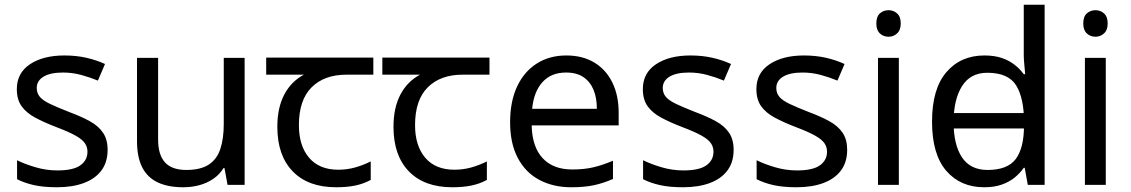

<svg xmlns="http://www.w3.org/2000/svg" viewBox="-20 -780 4770 810"><path d="M434 -148Q434 -96 408 -61Q382 -26 334 -8Q286 10 220 10Q164 10 123.5 1Q83 -8 52 -24V-104Q84 -88 129.5 -74.5Q175 -61 222 -61Q289 -61 319 -82.5Q349 -104 349 -140Q349 -160 338 -176Q327 -192 298.5 -208Q270 -224 217 -244Q165 -264 128 -284Q91 -304 71 -332Q51 -360 51 -404Q51 -472 106.5 -509Q162 -546 252 -546Q301 -546 343.5 -536.5Q386 -527 423 -510L393 -440Q359 -454 322 -464Q285 -474 246 -474Q192 -474 163.5 -456.5Q135 -439 135 -409Q135 -387 148 -371.5Q161 -356 191.5 -341.5Q222 -327 273 -307Q324 -288 360 -268Q396 -248 415 -219.5Q434 -191 434 -148Z M1012 -536V0H940L927 -71H923Q906 -43 879 -25Q852 -7 820 1.5Q788 10 753 10Q689 10 645.5 -10.5Q602 -31 580 -74Q558 -117 558 -185V-536H647V-191Q647 -127 676 -95Q705 -63 766 -63Q826 -63 860.5 -85.5Q895 -108 909.5 -151.5Q924 -195 924 -257V-536Z M1398 10Q1280 10 1215 -57Q1150 -124 1150 -245Q1150 -325 1179 -380.5Q1208 -436 1262 -465H1103V-537H1555V-465H1442Q1348 -465 1294.5 -411.5Q1241 -358 1241 -252Q1241 -165 1284 -114.5Q1327 -64 1407 -64Q1444 -64 1478 -73.5Q1512 -83 1544 -99V-21Q1515 -5 1480 2.5Q1445 10 1398 10Z M1888 10Q1770 10 1705 -57Q1640 -124 1640 -245Q1640 -325 1669 -380.5Q1698 -436 1752 -465H1593V-537H2045V-465H1932Q1838 -465 1784.5 -411.5Q1731 -358 1731 -252Q1731 -165 1774 -114.5Q1817 -64 1897 -64Q1934 -64 1968 -73.5Q2002 -83 2034 -99V-21Q2005 -5 1970 2.5Q1935 10 1888 10Z M2369 -546Q2438 -546 2487.5 -516Q2537 -486 2563.5 -431.5Q2590 -377 2590 -304V-251H2223Q2225 -160 2269.5 -112.5Q2314 -65 2394 -65Q2445 -65 2484.5 -74.5Q2524 -84 2566 -102V-25Q2525 -7 2485 1.5Q2445 10 2390 10Q2314 10 2255.5 -21Q2197 -52 2164.5 -113.5Q2132 -175 2132 -264Q2132 -352 2161.5 -415Q2191 -478 2244.5 -512Q2298 -546 2369 -546ZM2368 -474Q2305 -474 2268.5 -433.5Q2232 -393 2225 -321H2498Q2498 -367 2484 -401Q2470 -435 2441.5 -454.5Q2413 -474 2368 -474Z M3075 -148Q3075 -96 3049 -61Q3023 -26 2975 -8Q2927 10 2861 10Q2805 10 2764.5 1Q2724 -8 2693 -24V-104Q2725 -88 2770.5 -74.5Q2816 -61 2863 -61Q2930 -61 2960 -82.5Q2990 -104 2990 -140Q2990 -160 2979 -176Q2968 -192 2939.5 -208Q2911 -224 2858 -244Q2806 -264 2769 -284Q2732 -304 2712 -332Q2692 -360 2692 -404Q2692 -472 2747.5 -509Q2803 -546 2893 -546Q2942 -546 2984.5 -536.5Q3027 -527 3064 -510L3034 -440Q3000 -454 2963 -464Q2926 -474 2887 -474Q2833 -474 2804.5 -456.5Q2776 -439 2776 -409Q2776 -387 2789 -371.5Q2802 -356 2832.5 -341.5Q2863 -327 2914 -307Q2965 -288 3001 -268Q3037 -248 3056 -219.5Q3075 -191 3075 -148Z M3554 -148Q3554 -96 3528 -61Q3502 -26 3454 -8Q3406 10 3340 10Q3284 10 3243.5 1Q3203 -8 3172 -24V-104Q3204 -88 3249.5 -74.5Q3295 -61 3342 -61Q3409 -61 3439 -82.5Q3469 -104 3469 -140Q3469 -160 3458 -176Q3447 -192 3418.5 -208Q3390 -224 3337 -244Q3285 -264 3248 -284Q3211 -304 3191 -332Q3171 -360 3171 -404Q3171 -472 3226.5 -509Q3282 -546 3372 -546Q3421 -546 3463.5 -536.5Q3506 -527 3543 -510L3513 -440Q3479 -454 3442 -464Q3405 -474 3366 -474Q3312 -474 3283.5 -456.5Q3255 -439 3255 -409Q3255 -387 3268 -371.5Q3281 -356 3311.5 -341.5Q3342 -327 3393 -307Q3444 -288 3480 -268Q3516 -248 3535 -219.5Q3554 -191 3554 -148Z M3772 -536V0H3684V-536ZM3729 -737Q3749 -737 3764.5 -723.5Q3780 -710 3780 -681Q3780 -653 3764.5 -639Q3749 -625 3729 -625Q3707 -625 3692 -639Q3677 -653 3677 -681Q3677 -710 3692 -723.5Q3707 -737 3729 -737Z M3961 -238V-303H4337V-238ZM4132 10Q4032 10 3972 -59.5Q3912 -129 3912 -267Q3912 -405 3972.5 -475.5Q4033 -546 4133 -546Q4175 -546 4206 -535.5Q4237 -525 4260 -507Q4283 -489 4299 -467H4305Q4304 -480 4301.5 -505.5Q4299 -531 4299 -546V-760H4387V0H4316L4303 -72H4299Q4283 -49 4260 -30.5Q4237 -12 4205.5 -1Q4174 10 4132 10ZM4146 -63Q4231 -63 4265.5 -109.5Q4300 -156 4300 -250V-266Q4300 -366 4267 -419.5Q4234 -473 4145 -473Q4074 -473 4038.5 -416.5Q4003 -360 4003 -265Q4003 -169 4038.5 -116Q4074 -63 4146 -63Z M4645 -536V0H4557V-536ZM4602 -737Q4622 -737 4637.5 -723.5Q4653 -710 4653 -681Q4653 -653 4637.5 -639Q4622 -625 4602 -625Q4580 -625 4565 -639Q4550 -653 4550 -681Q4550 -710 4565 -723.5Q4580 -737 4602 -737Z"/></svg>

Font: lkorean85
Style: Book
Weight: 400
Designer: Jelle Bosma - Monotype Design Team
Foundry: Monotype Imaging Inc.
Version: Version 2.003